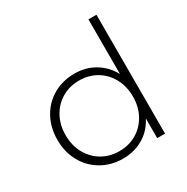

<svg xmlns="http://www.w3.org/2000/svg" viewBox="-169 -888 1012 1038"><g transform="rotate(-30 337.5 -369.0)"><path d="M570 -742H520V-401C498.7 -440.3 469.5 -471 432.5 -493C395.5 -515 353.7 -526 307 -526C258.3 -526 214.3 -514.8 175 -492.5C135.7 -470.2 104.8 -438.8 82.5 -398.5C60.2 -358.2 49 -312.3 49 -261C49 -209.7 60.2 -164 82.5 -124C104.8 -84 135.7 -52.7 175 -30C214.3 -7.3 258.3 4 307 4C354.3 4 396.7 -7 434 -29C471.3 -51 500.3 -82.3 521 -123V0H570ZM417.5 -69C385.8 -50.3 350 -41 310 -41C270 -41 234.2 -50.3 202.5 -69C170.8 -87.7 145.8 -113.7 127.5 -147C109.2 -180.3 100 -218.3 100 -261C100 -303.7 109.2 -341.7 127.5 -375C145.8 -408.3 170.8 -434.3 202.5 -453C234.2 -471.7 270 -481 310 -481C350 -481 385.8 -471.7 417.5 -453C449.2 -434.3 474.2 -408.3 492.5 -375C510.8 -341.7 520 -303.7 520 -261C520 -218.3 510.8 -180.3 492.5 -147C474.2 -113.7 449.2 -87.7 417.5 -69Z"/></g></svg>

Font: Montserrat Custom ExtraLight
Style: Regular
Weight: 300
Designer: Julieta Ulanovsky
Foundry: Julieta Ulanovsky
Version: Version 7.200